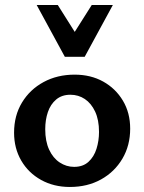

<svg xmlns="http://www.w3.org/2000/svg" viewBox="-20 -731 574 764"><path d="M258 13Q194 13 143.5 -15Q93 -43 64.5 -92Q36 -141 36 -203Q36 -271 67.5 -323Q99 -375 153.5 -404.5Q208 -434 277 -434Q341 -434 390.5 -406.5Q440 -379 469 -330.5Q498 -282 498 -219Q498 -152 467 -99.5Q436 -47 382 -17Q328 13 258 13ZM275 -67Q310 -67 332 -87Q354 -107 364 -139Q374 -171 374 -206Q374 -254 358.5 -287Q343 -320 317.5 -337Q292 -354 260 -354Q226 -354 203.5 -335Q181 -316 170.5 -285Q160 -254 160 -217Q160 -169 175.5 -135.5Q191 -102 217.5 -84.5Q244 -67 275 -67ZM238 -505 259 -575 345 -711H429L317 -505ZM238 -505 126 -711H210L297 -573L317 -505Z"/></svg>

Font: Ysabeau
Style: Bold
Weight: 700
Designer: Christian Thalmann (Catharsis Fonts)
Version: Version 2.000;gftools[0.9.27.dev2+g8671c4b]